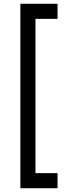

<svg xmlns="http://www.w3.org/2000/svg" viewBox="-20 -820 383 1018"><path d="M285 98V178H88V-800H285V-720H168V98Z"/></svg>

Font: Syne
Style: Regular
Weight: 400
Designer: Lucas Descroix
Foundry: Bonjour Monde
Version: Version 2.200